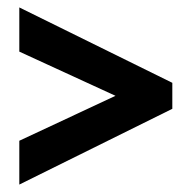

<svg xmlns="http://www.w3.org/2000/svg" viewBox="-20 -617 513 517"><path d="M32 -238 291 -359 32 -478V-597L444 -394V-324L32 -120Z"/></svg>

Font: Noto Sans Lao ExtraCondensed
Style: Bold
Weight: 700
Width: 2
Designer: Monotype Design Team
Foundry: Monotype Imaging Inc.
Version: Version 2.003; ttfautohint (v1.8.4.7-5d5b)